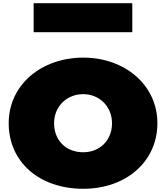

<svg xmlns="http://www.w3.org/2000/svg" viewBox="-20 -1151 1032 1193"><path d="M189 -1131V-951H802V-1131ZM34 -385C34 -625 238 -793 498 -793C753 -793 958 -625 958 -385C958 -148 764 22 498 22C220 22 34 -148 34 -385ZM316 -385C316 -280 389 -205 497 -205C601 -205 676 -280 676 -385C676 -491 596 -566 497 -566C396 -566 316 -491 316 -385Z"/></svg>

Font: Poland Can Into
Style: BigWritings
Weight: 700
Foundry: Cannot Into Space Fonts
Version: Version 0.92